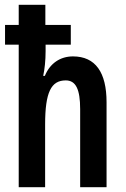

<svg xmlns="http://www.w3.org/2000/svg" viewBox="-20 -780 524 800"><path d="M169 -760H58V-676H1V-594H58V0H168V-261C168 -396 193 -445 254 -445C296 -445 314 -408 314 -325V0H424V-354C424 -478 378 -545 284 -545C231 -545 188 -516 167 -464H160C166 -491 170 -528 170 -567V-594H275V-676H169Z"/></svg>

Font: Noto Sans Gujarati ExtraCondensed SemiBold
Style: Regular
Weight: 600
Width: 2
Designer: Jelle Bosma - Monotype Design Team, Universal Thirst
Foundry: Monotype Imaging Inc.
Version: Version 2.106